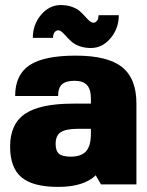

<svg xmlns="http://www.w3.org/2000/svg" viewBox="-20 -730 580 760"><path d="M210 9.8Q110.4 9.8 65.2 -28.1Q20 -65.9 20 -149.9Q20 -239.3 79.3 -279.5Q138.7 -319.8 270 -319.8H339.8V-339.8Q339.8 -376.5 324.2 -393.3Q308.6 -410.2 274.9 -410.2Q240.7 -410.2 225.3 -396Q210 -381.8 210 -350.1H40Q40 -434.1 96.9 -471.9Q153.8 -509.8 279.8 -509.8Q405.8 -509.8 462.9 -464.6Q520 -419.4 520 -319.8V0H379.9L358.9 -36.1Q311.5 9.8 210 9.8ZM339.8 -220.2H290Q241.7 -220.2 220.9 -207Q200.2 -193.8 200.2 -160.2Q200.2 -132.3 213.9 -121.1Q227.5 -109.9 259.8 -109.9Q301.8 -109.9 320.8 -131.3Q339.8 -152.8 339.8 -200.2ZM189.9 -580.1H109.9Q109.9 -632.8 142.6 -671.4Q175.3 -710 220.2 -710Q245.1 -710 264.9 -702.9Q284.7 -695.8 296.4 -685.3Q308.1 -674.8 317.1 -664.6Q326.2 -654.3 334.2 -647.2Q342.3 -640.1 350.1 -640.1Q357.9 -640.1 364 -647.9Q370.1 -655.8 370.1 -669.9H450.2Q450.2 -617.2 417.5 -578.6Q384.8 -540 339.8 -540Q314.9 -540 295.2 -547.1Q275.4 -554.2 263.7 -564.7Q252 -575.2 242.9 -585.4Q233.9 -595.7 225.8 -602.8Q217.8 -609.9 210 -609.9Q202.1 -609.9 196 -602.1Q189.9 -594.2 189.9 -580.1Z"/></svg>

Font: Fivo Sans Heavy
Style: Regular
Weight: 900
Designer: Alexander Slobzheninov
Foundry: Alexander Slobzheninov
Version: 1.0